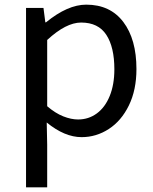

<svg xmlns="http://www.w3.org/2000/svg" viewBox="-20 -577 660 826"><path d="M167 -543 175 -481H178Q271 -557 351 -557Q454 -557 510.5 -482.5Q567 -408 567 -280Q567 -190 534.5 -123.5Q502 -57 448 -22Q394 13 331 13Q258 13 181 -50L183 45V229H92V-543ZM472 -279Q472 -374 437.5 -427Q403 -480 329 -480Q264 -480 183 -405V-120Q218 -90 252 -76.5Q286 -63 316 -63Q361 -63 396.5 -89Q432 -115 452 -164Q472 -213 472 -279Z"/></svg>

Font: Noto Sans SC
Style: Regular
Weight: 400
Designer: Ryoko NISHIZUKA ____ (kana & ideographs); Paul D. Hunt (Latin, Greek & Cyrillic); Wenlong ZHANG ___ (bopomofo); Sandoll 
Foundry: Adobe Systems Incorporated
Version: Version 1.004